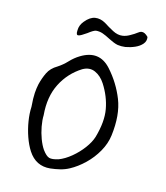

<svg xmlns="http://www.w3.org/2000/svg" viewBox="-126 -965 914 1060"><g transform="rotate(15 331.5 -435.5)"><path d="M488 -757Q464 -754 444 -757Q433 -759 419.5 -764.5Q406 -770 392 -777Q366 -791 347 -797.5Q328 -804 308 -802Q294 -799 266 -777Q250 -766 239 -759.5Q228 -753 221 -752Q207 -749 209 -778Q209 -807 230 -832Q257 -865 286 -869.5Q315 -874 345 -857Q371 -840 400.5 -824.5Q430 -809 457 -813Q477 -816 496 -827Q515 -838 518 -840Q523 -843 535 -852Q545 -860 553 -861Q571 -864 592 -842Q596 -819 581 -801.5Q566 -784 541 -773Q516 -762 488 -757ZM261 -2Q180 6 134 -65Q114 -96 99.5 -137.5Q85 -179 78 -222.5Q71 -266 73 -304Q69 -354 71 -382.5Q73 -411 78 -434Q87 -471 102.5 -503Q118 -535 154 -556Q182 -574 206 -599.5Q230 -625 258 -642Q356 -702 429 -621Q490 -553 523 -469.5Q556 -386 541 -266Q535 -218 509 -172Q483 -126 445 -89.5Q407 -53 366 -31Q342 -18 315 -11.5Q288 -5 261 -2ZM293 -63Q327 -76 361.5 -104.5Q396 -133 422 -168Q448 -203 458 -235Q485 -329 472.5 -398Q460 -467 419 -531Q395 -568 361 -583Q327 -598 290 -577Q218 -532 179.5 -456Q141 -380 150 -277Q149 -248 155.5 -213Q162 -178 174 -146Q186 -114 201 -92Q223 -62 240.5 -57Q258 -52 293 -63Z"/></g></svg>

Font: Mynerve
Style: Regular
Weight: 400
Designer: Carolina Short
Foundry: Carolina Short
Version: Version 1.000; ttfautohint (v1.8.4.7-5d5b)